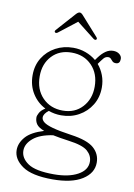

<svg xmlns="http://www.w3.org/2000/svg" viewBox="-98 -723 718 1029"><g transform="rotate(10 261.0 -208.0)"><path d="M319 -7Q408.5 5.5 444.2 37Q480 68.5 480 116Q480 173 423 209Q366 245 261.5 245Q149 245 97.2 209Q45.5 173 45.5 123Q45.5 85 75 51.2Q104.5 17.5 173 -3Q141.5 -15 130.5 -30.8Q119.5 -46.5 119.5 -68Q119.5 -76.5 127.8 -92.2Q136 -108 158.5 -122Q114 -144.5 87 -187.5Q60 -230.5 60 -286.5Q60 -340.5 85.5 -381.5Q111 -422.5 154.2 -445.8Q197.5 -469 250 -469Q286 -469 318 -457.2Q350 -445.5 375 -424.5L385.5 -439Q403.5 -463.5 422.8 -476.8Q442 -490 463.5 -490Q484 -490 497.2 -479.5Q510.5 -469 510.5 -454Q510.5 -427 488 -427Q476 -427 469.5 -433.2Q463 -439.5 457.8 -445.8Q452.5 -452 443 -452Q428.5 -452 418.2 -440Q408 -428 393 -406.5Q413.5 -382.5 425.2 -351.8Q437 -321 437 -285.5Q437 -232 411.5 -190.2Q386 -148.5 343.2 -124.8Q300.5 -101 247.5 -101Q211.5 -101 179 -113Q152.5 -93 152.5 -73Q152.5 -59.5 166.8 -48Q181 -36.5 217 -26.5Q253 -16.5 319 -7ZM246 -442Q179.5 -442 139 -398.8Q98.5 -355.5 98.5 -288Q98.5 -215.5 141.5 -171.5Q184.5 -127.5 251.5 -127.5Q317.5 -127.5 358 -171.8Q398.5 -216 398.5 -283Q398.5 -354 356 -398Q313.5 -442 246 -442ZM81.5 119.5Q81.5 160.5 123 188.8Q164.5 217 264 217Q344.5 217 393.8 190Q443 163 443 117.5Q443 84.5 415.8 60.2Q388.5 36 311 26Q259.5 19 224.5 11.5Q153.5 22 117.5 52.5Q81.5 83 81.5 119.5ZM362 -532.5Q356.5 -529 348 -535L251 -611L153.5 -535Q145 -529 139.5 -532.5Q132.5 -537.5 140 -546.5L232 -649.5Q242.5 -661 251.5 -661Q259.5 -661 269.5 -649.5L361.5 -546.5Q369 -537.5 362 -532.5Z"/></g></svg>

Font: Fraunces 9pt SuperSoft Thin
Style: Regular
Weight: 100
Version: Version 1.000;[b76b70a41]